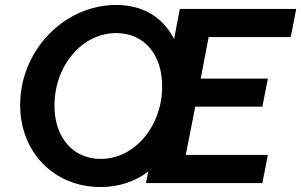

<svg xmlns="http://www.w3.org/2000/svg" viewBox="-20 -736 1211 772"><path d="M567 0H1035L1057 -113H727L765 -307H1035L1057 -420H787L819 -587H1149L1171 -700H703L680 -579C635 -667 555 -716 447 -716C237 -716 61 -532 61 -314C61 -123 198 16 384 16C458 16 523 -6 576 -46ZM385 -97C274 -97 199 -183 199 -311C199 -472 310 -603 447 -603C559 -603 632 -518 632 -389C632 -228 521 -97 385 -97Z"/></svg>

Font: Uncut Sans
Style: Bold Italic
Weight: 700
Italic angle: -11°
Designer: Kasper Nordkvist
Foundry: UNCUT.wtf
Version: Version 1.304;Glyphs 3.2 (3246)